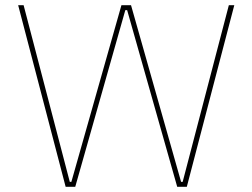

<svg xmlns="http://www.w3.org/2000/svg" viewBox="-20 -720 973 740"><path d="M233 0H270L463 -681H470L663 0H700L883 -700H862L684 -19H678L485 -700H448L255 -19H249L71 -700H50Z"/></svg>

Font: Fixel Display Thin
Style: Regular
Weight: 100
Designer: AlfaBravo + MacPaw
Foundry: Kyrylo Tkachov, Marchela Mozhyna, Serhii Makarenko, Maria Weinstein, Zakhar Kryvoshyya
Version: Version 1.211